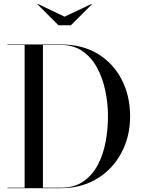

<svg xmlns="http://www.w3.org/2000/svg" viewBox="-20 -982 740 1002"><path d="M317 -895 457.5 -961.5 460 -960 350 -850H285L175 -960L177.5 -961.5ZM298.5 0H19V-2.5H108.5V-747.5H19V-750H298.5Q410 -750 490.8 -700.8Q571.5 -651.5 615.2 -566.5Q659 -481.5 659 -375Q659 -295 632.8 -226.8Q606.5 -158.5 558.5 -107.5Q510.5 -56.5 444.5 -28.2Q378.5 0 298.5 0ZM298.5 -747.5H204V-2.5H298.5Q367.5 -2.5 414.5 -34.8Q461.5 -67 490 -120.8Q518.5 -174.5 531 -240.8Q543.5 -307 543.5 -375Q543.5 -443 529.5 -509.2Q515.5 -575.5 486.2 -629.2Q457 -683 410.2 -715.2Q363.5 -747.5 298.5 -747.5Z"/></svg>

Font: Bodoni* 72pt
Style: Regular
Weight: 400
Version: Version 2.3